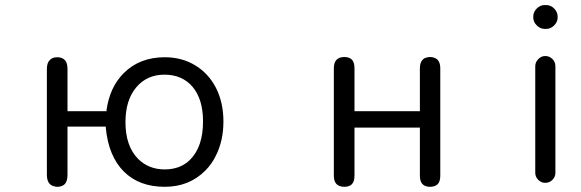

<svg xmlns="http://www.w3.org/2000/svg" viewBox="-20 -718 2283 754"><path d="M398.4 -281.2H245.1V-446.3Q245.1 -471.7 234.4 -482.4Q223.6 -493.2 205.1 -493.2Q185.5 -493.2 175.8 -482.4Q164.1 -471.7 164.1 -446.3V-32.2Q164.1 7.8 193.4 13.7Q198.2 15.6 205.1 15.6Q223.6 15.6 234.4 4.9Q245.1 -5.9 245.1 -32.2V-220.7H395.5V-215.8Q406.2 -104.5 466.3 -44.4Q526.4 15.6 627 15.6Q722.7 15.6 786.1 -47.9Q811.5 -73.2 828.1 -107.4Q857.4 -166 857.4 -240.7Q857.4 -315.4 828.1 -373Q798.8 -429.7 746.6 -461.4Q694.3 -493.2 627 -493.2Q528.3 -493.2 465.8 -430.7Q411.1 -376 398.4 -286.1ZM522.5 -93.8Q472.7 -144.5 472.7 -238.3Q472.7 -324.2 514.6 -374.5Q556.6 -424.8 626 -424.8Q695.3 -424.8 736.3 -377Q777.3 -328.1 777.3 -241.2Q777.3 -141.6 726.6 -90.8Q688.5 -52.7 626.5 -52.7Q564.5 -52.7 522.5 -93.8Z M1628.9 -449.2V-281.2H1372.1V-449.2Q1372.1 -473.6 1361.8 -483.9Q1351.6 -494.1 1332 -494.1Q1312.5 -494.1 1301.8 -483.4Q1291 -472.7 1291 -449.2V-28.3Q1291 4.9 1314.5 12.7Q1321.3 15.6 1332 15.6Q1351.6 15.6 1361.8 5.4Q1372.1 -4.9 1372.1 -28.3V-216.8H1628.9V-28.3Q1628.9 4.9 1651.4 12.7Q1658.2 15.6 1668 15.6Q1688.5 15.6 1698.7 5.4Q1709 -4.9 1709 -28.3V-449.2Q1709 -483.4 1685.5 -491.2Q1677.7 -494.1 1669.4 -494.1Q1661.1 -494.1 1656.2 -492.2Q1646.5 -490.2 1640.6 -484.4Q1628.9 -473.6 1628.9 -449.2Z M2119.1 -604.5H2125Q2142.6 -604.5 2156.2 -618.2Q2169.9 -631.8 2169.9 -649.4V-653.3Q2169.9 -670.9 2156.2 -684.6Q2142.6 -698.2 2125 -698.2H2119.1Q2101.6 -698.2 2087.9 -684.6Q2074.2 -670.9 2074.2 -653.3V-649.4Q2074.2 -631.8 2087.9 -618.2Q2101.6 -604.5 2119.1 -604.5ZM2161.1 -39.1V-458Q2161.1 -474.6 2149.4 -486.3Q2137.7 -498 2121.1 -498Q2105.5 -498 2093.8 -485.8Q2082 -473.6 2082 -458V-39.1Q2082 -23.4 2093.8 -11.7Q2105.5 0 2121.1 0Q2137.7 0 2149.4 -11.7Q2161.1 -23.4 2161.1 -39.1Z"/></svg>

Font: FakePearl
Style: Light
Weight: 350
Version: Version 1.2